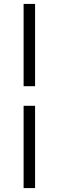

<svg xmlns="http://www.w3.org/2000/svg" viewBox="-20 -804 300 980"><path d="M100.5 -364V-784H159V-364ZM100.5 156V-264H159V156Z"/></svg>

Font: Heraclito Light
Style: Regular
Weight: 300
Designer: Kostas Bartsokas (font) & Cristiano Sobral (main changes)
Foundry: Kostas Bartsokas (font) & Cristiano Sobral (main changes)
Version: Version 1.00;July 8, 2020;FontCreator 13.0.0.2655 64-bit